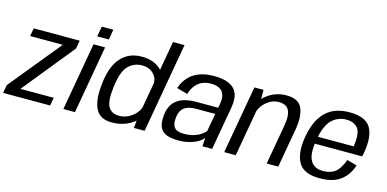

<svg xmlns="http://www.w3.org/2000/svg" viewBox="-92 -1200 3265 1619"><g transform="rotate(15 1541.0 -390.0)"><path d="M-17.8 0H392.6L405.1 -70.5H115.3L115.8 -72.4L479.5 -521L492 -592.4H90.8L78.3 -521.9H363.1L362.6 -521.1L-5 -71.2Z M508.1 0H609.2L713.5 -593H612.4ZM641.2 -754.8 625.2 -665.6H726.3L742.3 -754.8Z M1123.4 0H1217.5L1355.5 -785H1254.8L1133.1 -92ZM930.2 3.8Q1027.5 3.8 1102.6 -44.9Q1177.7 -93.5 1187.4 -146.2L1152.5 -200.3Q1143.2 -148.4 1091 -107.5Q1038.8 -66.5 974.8 -66.5Q911.1 -66.5 882.4 -113.3Q853.8 -160 868.5 -282.2Q883.8 -422.6 933.3 -475Q982.8 -527.4 1056.2 -527.4Q1120.1 -527.4 1157.9 -486.6Q1195.7 -445.9 1186.8 -394.5L1239.5 -447.7Q1249.2 -500.3 1189.8 -549.2Q1130.5 -598.1 1033.7 -598.1Q918.2 -598.1 848.7 -516.7Q779.3 -435.3 766 -272.5Q752.7 -139.8 790.6 -68Q828.5 3.8 930.2 3.8Z M1512.2 5.3Q1555.7 5.3 1591.3 -2.4Q1626.9 -10.1 1654.4 -22.4Q1681.8 -34.6 1700.2 -48.5Q1718.5 -62.3 1727 -75.2L1722 0H1806.7L1873.2 -377.2Q1887.6 -457 1866.8 -505.4Q1845.9 -553.9 1794.2 -576Q1742.5 -598.1 1663.4 -598.1Q1616.4 -598.1 1574.2 -588.4Q1531.9 -578.6 1496.1 -557.7Q1460.3 -536.7 1433.2 -502.5Q1406.1 -468.4 1389.4 -419.3L1483.8 -393.1Q1499.3 -442.3 1524.6 -472.1Q1549.8 -501.9 1582.7 -515.4Q1615.6 -528.9 1653.9 -528.9Q1698.9 -528.9 1728.5 -514.1Q1758.2 -499.2 1770 -466.8Q1781.8 -434.4 1772.6 -381.8L1766.6 -348.3H1572.9Q1541.6 -348.3 1509.8 -343.8Q1478 -339.3 1449.2 -327.7Q1420.5 -316 1397.3 -295.6Q1374.1 -275.3 1359.1 -243.5Q1344.1 -211.7 1340.1 -166.6Q1333.2 -98.1 1352.1 -60.9Q1371 -23.7 1412.2 -9.2Q1453.3 5.3 1512.2 5.3ZM1545.1 -61.1Q1511.4 -61.1 1486.7 -70.2Q1462 -79.4 1450.4 -103.8Q1438.8 -128.2 1443.4 -174.1Q1446.8 -210.9 1459.9 -234Q1473 -257.1 1493 -269.5Q1512.9 -281.9 1536.9 -286.6Q1560.8 -291.4 1586.2 -291.4H1755.4L1728.2 -136.8Q1715.7 -118.4 1689.9 -101Q1664.1 -83.5 1627.4 -72.3Q1590.7 -61.1 1545.1 -61.1Z M1912 0H2012.9L2097.6 -481.1L2096.5 -593H2017.1ZM2283.1 0H2384L2443.6 -339Q2464.8 -460.4 2433.4 -529.4Q2401.9 -598.4 2298.9 -598.4Q2195.4 -598.4 2119.2 -533.9Q2043 -469.4 2030.1 -396.7L2073.7 -365.3Q2086 -435.3 2136.9 -481.4Q2187.8 -527.4 2250.8 -527.4Q2313.3 -527.4 2337.3 -484.4Q2361.2 -441.4 2342.8 -338.3Z M2743.5 4.8 2755.4 -61.9Q2679.6 -61.9 2647.6 -117.4Q2614.9 -172.1 2635.9 -297.5Q2658 -430.5 2711.8 -481.3Q2765.4 -531.6 2837 -531.6Q2910.4 -531.6 2943.2 -483.3Q2970.4 -438.3 2954.7 -329.6H2630.7L2619.7 -266.6H3044.7Q3049.3 -281.7 3052.1 -299Q3078.2 -447.6 3032.4 -523.2Q2986.3 -598.3 2848.6 -598.3Q2715.2 -598.3 2639 -523Q2563 -447.8 2537.7 -297.7Q2514.2 -155.6 2560 -75.1Q2605.5 4.8 2743.5 4.8ZM2755.4 -61.9 2743.5 4.8Q2818.9 4.8 2871.5 -14.7Q2923.4 -34.1 2962.1 -77.1Q3000.1 -119.4 3019.4 -180.5L2932.6 -204.8Q2916.7 -161.2 2893.1 -126Q2868.8 -91 2834.4 -76.3Q2798.9 -61.9 2755.4 -61.9Z"/></g></svg>

Font: Anybody Thin
Style: Italic
Weight: 100
Italic angle: -10°
Designer: Tyler Finck
Foundry: Etcetera Type Company
Version: Version 1.114;gftools[0.9.25]